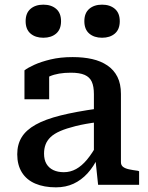

<svg xmlns="http://www.w3.org/2000/svg" viewBox="-20 -793 636 824"><path d="M400 -327V-269Q345 -262 305 -252Q265 -242 238.5 -230.5Q212 -219 197 -204.5Q182 -190 175.5 -172.5Q169 -155 169 -134Q169 -107 179.5 -89.5Q190 -72 209 -63Q228 -54 254 -54Q282 -54 306.5 -67.5Q331 -81 353.5 -108Q376 -135 399 -177L402 -120Q382 -78 355.5 -49Q329 -20 295.5 -4.5Q262 11 220 11Q169 11 131.5 -5Q94 -21 74 -53Q54 -85 54 -131Q54 -173 73 -204Q92 -235 133 -258Q174 -281 240 -297.5Q306 -314 400 -327ZM401 0 389 -114 383 -117V-389Q383 -422 374 -442Q365 -462 343.5 -471.5Q322 -481 284 -481Q229 -481 193.5 -465.5Q158 -450 141 -432Q139 -440 141.5 -448Q144 -456 150.5 -463.5Q157 -471 167 -476.5Q177 -482 191 -483V-367H85V-491Q99 -502 127.5 -515Q156 -528 197.5 -538Q239 -548 292 -548Q338 -548 375.5 -539.5Q413 -531 441 -512Q469 -493 484 -463Q499 -433 499 -390V-97Q499 -84 508 -77Q517 -70 533 -66.5Q549 -63 572 -60L577 -58V0ZM242 -702Q242 -667 221 -649Q200 -631 166 -631Q132 -631 111 -649Q90 -667 90 -702Q90 -737 111 -755Q132 -773 166 -773Q200 -773 221 -755Q242 -737 242 -702ZM494 -702Q494 -667 473 -649Q452 -631 418 -631Q384 -631 363 -649Q342 -667 342 -702Q342 -737 363 -755Q384 -773 418 -773Q452 -773 473 -755Q494 -737 494 -702Z"/></svg>

Font: Roboto Serif 20pt Medium
Style: Regular
Weight: 500
Version: Version 1.008